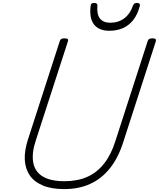

<svg xmlns="http://www.w3.org/2000/svg" viewBox="-20 -1278 1090 1317"><path d="M420 19Q332 19 273 -6Q214 -31 183.5 -76Q153 -121 150 -183Q147 -245 172 -322L390 -996Q393 -1006 400 -1010.5Q407 -1015 423 -1015Q437 -1015 443.5 -1010.5Q450 -1006 446 -995L226 -316Q197 -230 207.5 -166Q218 -102 271.5 -68.5Q325 -35 422 -35Q512 -35 579 -65Q646 -95 694 -156Q742 -217 771 -309L993 -996Q996 -1006 1003 -1010.5Q1010 -1015 1026 -1015Q1055 -1015 1049 -995L826 -305Q792 -197 735 -125Q678 -53 599.5 -17Q521 19 420 19ZM730 -1067Q659 -1067 625 -1110Q591 -1153 602 -1239Q603 -1249 609 -1253.5Q615 -1258 627 -1258Q638 -1258 643.5 -1253Q649 -1248 648 -1239Q643 -1179 666 -1150.5Q689 -1122 736 -1122Q792 -1122 832.5 -1152.5Q873 -1183 891 -1237Q896 -1249 902 -1253.5Q908 -1258 919 -1258Q931 -1258 936.5 -1252.5Q942 -1247 939 -1237Q923 -1177 893.5 -1140Q864 -1103 823 -1085Q782 -1067 730 -1067Z"/></svg>

Font: Playwrite US Trad ExtraLight
Style: Regular
Weight: 250
Designer: Veronika Burian, José Scaglione
Foundry: TypeTogether
Version: Version 1.003